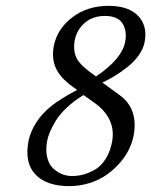

<svg xmlns="http://www.w3.org/2000/svg" viewBox="-20 -630 520 660"><path d="M340.8 -575.2Q298.8 -575.2 271.2 -551.3Q243.7 -527.3 236.8 -491.2Q231.4 -462.9 239.7 -438.5Q248 -414.1 284.2 -386.2L310.1 -367.2Q398.9 -427.2 410.2 -485.8Q417.5 -523.9 400.9 -549.8Q384.3 -575.2 340.8 -575.2ZM477.1 -484.9Q472.7 -462.4 456.8 -439.9Q440.9 -417.5 418.2 -399.7Q395.5 -381.8 374.3 -368.9Q353 -356 332 -346.2L391.1 -303.2Q457 -255.4 439 -162.1Q434.1 -138.7 422.4 -115Q410.6 -91.3 390.9 -68.8Q371.1 -46.4 345.9 -28.8Q320.8 -11.2 287.6 -0.7Q254.4 9.8 217.8 9.8Q139.6 9.8 101.6 -30.5Q63.5 -70.8 78.1 -146Q84.5 -177.2 104.5 -208.7Q124.5 -240.2 157.2 -266.1Q189.9 -292 245.1 -320.8L223.1 -336.9Q185.1 -365.7 171.1 -397.9Q157.2 -430.2 165 -472.2Q176.8 -531.2 228.8 -570.6Q280.8 -609.9 353 -609.9Q422.4 -609.9 455.1 -575.2Q487.8 -540.5 477.1 -484.9ZM227.1 -24.9Q246.1 -24.9 264.6 -29.5Q283.2 -34.2 304.4 -45.7Q325.7 -57.1 342 -82Q358.4 -106.9 365.2 -142.1Q379.9 -221.2 307.1 -274.9L267.1 -303.2Q233.9 -283.2 209 -259.5Q184.1 -235.8 170.9 -213.6Q157.7 -191.4 151.4 -175.8Q145 -160.2 142.1 -146Q136.2 -114.3 142.1 -89.6Q147.9 -64.9 162.4 -51.5Q176.8 -38.1 193.1 -31.5Q209.5 -24.9 227.1 -24.9Z"/></svg>

Font: Linux Libertine G
Style: Italic
Weight: 400
Italic angle: -12°
Designer: Philipp H. Poll
Foundry: Philipp H. Poll
Version: Version 5.1.3